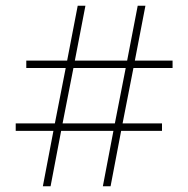

<svg xmlns="http://www.w3.org/2000/svg" viewBox="-20 -652 659 672"><path d="M167 -194 130 0H157L194 -194H377L340 0H367L404 -194H547V-220H409L447 -414H584V-440H452L489 -632H462L425 -440H242L279 -632H252L215 -440H72V-414H210L172 -220H35V-194ZM382 -220H199L237 -414H420Z"/></svg>

Font: Noto Sans Devanagari UI Thin
Style: Regular
Weight: 100
Designer: Jelle Bosma - Monotype Design Team
Foundry: Monotype Imaging Inc.
Version: Version 2.004